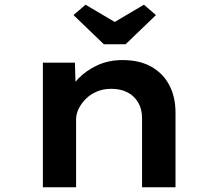

<svg xmlns="http://www.w3.org/2000/svg" viewBox="-20 -795 921 815"><path d="M162 0V-529H298L302 -395L264 -387Q279 -427 312.5 -461.5Q346 -496 393.5 -518Q441 -540 500 -540Q573 -540 623 -511.5Q673 -483 699 -433Q725 -383 725 -317V0H583V-293Q583 -332 566.5 -360Q550 -388 521 -403Q492 -418 452 -418Q419 -418 391.5 -406.5Q364 -395 344.5 -375.5Q325 -356 314 -333.5Q303 -311 303 -289V0H233Q201 0 183.5 0Q166 0 162 0ZM421 -607 292 -731 343 -775 482 -693H452L591 -775L642 -731L513 -607Z"/></svg>

Font: Lexend Mega SemiBold
Style: Regular
Weight: 600
Designer: Bonnie Shaver-Troup, Thomas Jockin
Foundry: Lexend
Version: Version 1.007